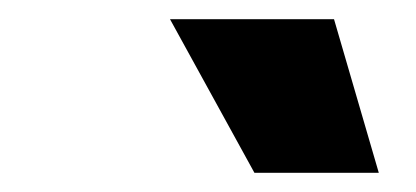

<svg xmlns="http://www.w3.org/2000/svg" viewBox="-20 -786 431 199"><path d="M243.7 -606.9 156.2 -766.1H326.2L372.6 -606.9Z"/></svg>

Font: Inter 17pt Black
Style: Italic
Weight: 900
Italic angle: -9.3988°
Version: Version 4.001;git-66647c0bb